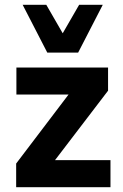

<svg xmlns="http://www.w3.org/2000/svg" viewBox="-20 -776 508 796"><path d="M47 0V-98L293 -422L292 -384H48V-496H428V-400L179 -74V-112H438V0ZM176 -558 74 -756H172L240 -638L308 -756H406L304 -558Z"/></svg>

Font: Nunito Sans 10pt SemiCondensed ExtraBold
Style: Regular
Weight: 800
Width: 4
Designer: Vernon Adams
Foundry: Vernon Adams
Version: Version 3.101;gftools[0.9.27]